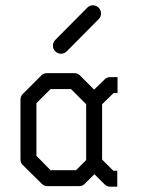

<svg xmlns="http://www.w3.org/2000/svg" viewBox="-20 -747 532 722"><path d="M179 -575Q179 -588 188 -597L308 -718Q317 -727 329 -727Q342 -727 351 -718Q360 -709 360 -696Q360 -684 351 -675L231 -554Q222 -545 209 -545Q197 -545 188 -554Q179 -563 179 -575ZM364 -147 406 -105H421V-45H394Q382 -45 373 -54L335 -92L299 -56Q290 -47 278 -47H158Q146 -47 137 -56L65 -127Q57 -135 57 -148V-372Q57 -385 65 -393L136 -464Q144 -472 157 -472H259Q272 -472 280 -464L334 -410L373 -448Q382 -457 394 -457H422V-397H407L364 -355ZM304 -145V-355L247 -412H170L117 -359V-161L170 -107H266Z"/></svg>

Font: IBM 3270 Semi-Condensed
Style: Condensed
Weight: 400
Monospace: yes
Version: Version 2.3.1